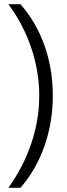

<svg xmlns="http://www.w3.org/2000/svg" viewBox="-20 -765 322 920"><path d="M168 -306Q168 -422 130 -535Q92 -648 20 -745H78Q154 -658 193.5 -546Q233 -434 233 -306Q233 -180 193.5 -66.5Q154 47 78 135H20Q92 35 130 -78Q168 -191 168 -306Z"/></svg>

Font: Eudoxus Sans Light
Style: Regular
Weight: 300
Designer: Stijn de Vries
Foundry: tokotype
Version: Version 2.005